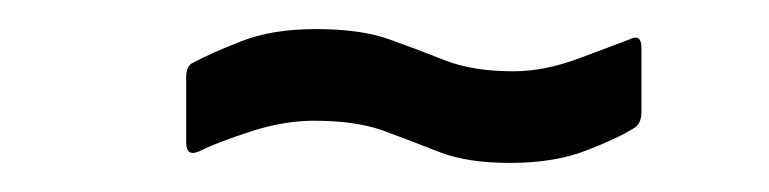

<svg xmlns="http://www.w3.org/2000/svg" viewBox="-20 -367 529 132"><path d="M331 -255Q301 -255 282 -262.5Q263 -270 244 -277Q225 -284 196 -284Q175 -284 152 -276.5Q129 -269 117 -263Q108 -259 108 -269V-314Q108 -322 113 -324Q124 -330 145.5 -338.5Q167 -347 197 -347Q228 -347 247.5 -340Q267 -333 286 -325.5Q305 -318 333 -318Q354 -318 377 -326.5Q400 -335 413 -340Q421 -344 421 -334V-290Q421 -282 416 -279Q405 -272 383 -263.5Q361 -255 331 -255Z"/></svg>

Font: Sofia Sans Condensed
Style: Italic
Weight: 400
Italic angle: -9°
Designer: Botio Nikoltchev, Ani Petrova
Foundry: lettersoup
Version: Version 4.101